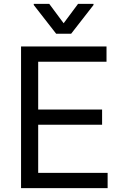

<svg xmlns="http://www.w3.org/2000/svg" viewBox="-20 -966 638 986"><path d="M88.1 0V-727.3H527V-649.1H176.1V-403.4H504.3V-325.3H176.1V-78.1H532.7V0ZM233 -946 306.8 -846.6 380.7 -946H460.2V-940.3L345.2 -792.6H268.5L153.4 -940.3V-946Z"/></svg>

Font: Inter Zeller
Style: Regular
Weight: 400
Designer: Rasmus Andersson; Joe Bland
Foundry: zeller
Version: Version 3.015;git-dec3a8cb1